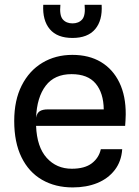

<svg xmlns="http://www.w3.org/2000/svg" viewBox="-20 -790 590 817"><path d="M289.5 7.5Q215 7.5 158.8 -25Q102.5 -57.5 71.5 -120.8Q40.5 -184 40.5 -275.5Q40.5 -363.5 72.5 -426.5Q104.5 -489.5 160.5 -523Q216.5 -556.5 288 -556.5Q359 -556.5 409.8 -526Q460.5 -495.5 488 -438.8Q515.5 -382 515 -303Q515 -287 514 -276.5Q513 -266 512.5 -254.5H133.5Q137 -164.5 178.8 -118.2Q220.5 -72 285.5 -72Q340.5 -72 370.8 -95.2Q401 -118.5 409 -155H500Q496.5 -103 468.2 -66.5Q440 -30 394 -11.2Q348 7.5 289.5 7.5ZM183 -324.5H421.5Q420.5 -394.5 387 -434.5Q353.5 -474.5 284.5 -474.5Q212 -474.5 174.5 -425.2Q137 -376 133.5 -289.5Q137.5 -310 149.8 -317.2Q162 -324.5 183 -324.5ZM288.5 -628.5Q223.5 -628.5 192 -665.8Q160.5 -703 164 -769.5H237Q232.5 -724.5 247.2 -707.5Q262 -690.5 288.5 -690.5Q315 -690.5 329.8 -707.5Q344.5 -724.5 340 -769.5H412.5Q416.5 -703 384.8 -665.8Q353 -628.5 288.5 -628.5Z"/></svg>

Font: Spline Sans
Style: Regular
Weight: 400
Designer: Eben Sorkin, Mirko Velimirovic
Foundry: Sorkin Type
Version: Version 1.001